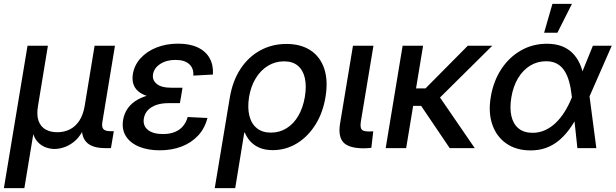

<svg xmlns="http://www.w3.org/2000/svg" viewBox="-36 -756 3143 980"><path d="M-16.1 204.1 104.5 -522.5H208.5L158.2 -216.8Q149.9 -169.9 160.6 -139.6Q171.4 -109.4 196.5 -95.2Q221.7 -81.1 256.3 -81.1Q291.5 -81.1 320.3 -95.5Q349.1 -109.9 368.9 -139.9Q388.7 -169.9 396.5 -216.8L446.8 -522.5H550.8L486.3 -132.3Q482.4 -107.4 491.9 -96.9Q501.5 -86.4 528.3 -86.4H544.9L530.3 0H500.5Q431.6 0 403.1 -32.7Q374.5 -65.4 384.8 -127.4L393.1 -176.8H414.6Q405.8 -122.6 386 -87.2Q366.2 -51.8 341.1 -32Q315.9 -12.2 290 -3.9Q264.2 4.4 242.7 4.4Q220.7 4.4 197.5 -3.9Q174.3 -12.2 155.8 -32.2Q137.2 -52.2 129.4 -87.4Q121.6 -122.6 130.4 -176.8H151.4L88.4 204.1Z M779.3 11.2Q719.2 11.2 674.1 -7.3Q628.9 -25.9 606.7 -60.8Q584.5 -95.7 592.3 -144Q598.1 -178.2 616.9 -204.1Q635.7 -230 666.3 -247.3Q696.8 -264.6 737.5 -273.4Q778.3 -282.2 827.6 -282.2H891.1L882.3 -229.5H822.8Q789.1 -229.5 762.5 -220.5Q735.8 -211.4 719.2 -194.1Q702.6 -176.8 698.2 -151.4Q692.4 -114.7 718.5 -93.3Q744.6 -71.8 795.9 -71.8Q830.1 -71.8 855.2 -81.8Q880.4 -91.8 897.2 -111.1Q914.1 -130.4 921.9 -158.7L1022.9 -153.8Q1009.3 -100.6 974.9 -63.7Q940.4 -26.9 890.4 -7.8Q840.3 11.2 779.3 11.2ZM828.6 -251.5Q777.8 -251.5 740.2 -259.3Q702.6 -267.1 679.2 -282.7Q655.8 -298.3 646.5 -322.3Q637.2 -346.2 642.1 -377.9Q649.9 -424.3 681.9 -459.2Q713.9 -494.1 763.4 -513.7Q813 -533.2 873 -533.2Q932.6 -533.2 973.4 -513.9Q1014.2 -494.6 1033.9 -459.2Q1053.7 -423.8 1050.8 -375.5L950.7 -370.1Q953.6 -406.7 929.9 -428.5Q906.2 -450.2 859.9 -450.2Q813.5 -450.2 781.7 -429.4Q750 -408.7 745.1 -376.5Q740.2 -347.7 763.7 -327.9Q787.1 -308.1 840.3 -308.1H895.5L886.2 -251.5Z M1060.1 204.1 1136.7 -256.3Q1150.9 -342.3 1191.2 -403.8Q1231.4 -465.3 1292 -498.5Q1352.5 -531.7 1425.8 -531.7Q1499.5 -531.7 1549.1 -499Q1598.6 -466.3 1618.9 -405.8Q1639.2 -345.2 1625.5 -261.7Q1612.3 -180.2 1573.7 -119.1Q1535.2 -58.1 1479 -23.9Q1422.9 10.3 1356.4 10.3Q1317.9 10.3 1290 -1.2Q1262.2 -12.7 1243.2 -33Q1224.1 -53.2 1213.4 -79.6H1210.9L1164.6 204.1ZM1346.7 -79.1Q1391.1 -79.1 1427 -101.6Q1462.9 -124 1486.8 -165Q1510.7 -206.1 1520 -261.2Q1529.3 -316.9 1520 -357.7Q1510.7 -398.4 1484.1 -420.7Q1457.5 -442.9 1413.6 -442.9Q1369.1 -442.9 1332 -420.4Q1294.9 -397.9 1269.8 -357.2Q1244.6 -316.4 1235.4 -261.7Q1226.6 -206.5 1236.8 -165.3Q1247.1 -124 1275.1 -101.6Q1303.2 -79.1 1346.7 -79.1Z M1820.8 1Q1745.6 1 1717.3 -28.8Q1689 -58.6 1699.7 -125L1765.6 -522.5H1870.1L1806.2 -137.7Q1801.3 -106.9 1809.3 -95.9Q1817.4 -85 1845.7 -85Q1852.1 -85 1858.4 -85.2Q1864.7 -85.4 1869.1 -85.9L1859.4 -1.5Q1851.6 -0.5 1841.6 0.2Q1831.5 1 1820.8 1Z M2123.5 -522.5 2037.1 0H1932.6L2019 -522.5ZM2476.6 -522.5 2167 -215.8H2040.5L2052.7 -304.7H2135.7L2351.6 -522.5ZM2259.3 0 2110.8 -219.7 2187.5 -291 2387.2 0Z M2672.4 11.7Q2599.1 11.7 2548.8 -23.2Q2498.5 -58.1 2477.1 -119.4Q2455.6 -180.7 2468.8 -259.8Q2481.9 -340.3 2521.7 -401.6Q2561.5 -462.9 2621.8 -497.8Q2682.1 -532.7 2755.9 -532.7Q2798.3 -532.7 2830.6 -520.5Q2862.8 -508.3 2885.7 -485.6Q2908.7 -462.9 2922.9 -431.9Q2937 -400.9 2943.4 -363.8H2974.1L2972.7 -267.1L3007.8 0H2911.1L2882.8 -262.7Q2878.4 -304.2 2869.4 -337.6Q2860.4 -371.1 2845.2 -394.5Q2830.1 -418 2807.1 -430.7Q2784.2 -443.4 2751.5 -443.4Q2706.5 -443.4 2669.9 -420.9Q2633.3 -398.4 2608.4 -357.2Q2583.5 -315.9 2574.2 -260.3Q2564.9 -204.6 2574.2 -163.8Q2583.5 -123 2610.8 -100.6Q2638.2 -78.1 2682.6 -78.1Q2715.8 -78.1 2745.4 -91.3Q2774.9 -104.5 2800 -128.4Q2825.2 -152.3 2846.2 -185.8Q2867.2 -219.2 2883.3 -259.8L2990.2 -522.5H3086.4L2971.2 -259.8L2939.9 -160.2H2910.2Q2890.1 -123 2866.5 -91.6Q2842.8 -60.1 2814.2 -36.9Q2785.6 -13.7 2750.5 -1Q2715.3 11.7 2672.4 11.7ZM2741.2 -588.9 2783.7 -736.3H2883.3L2809.1 -588.9Z"/></svg>

Font: Inter 28pt Medium
Style: Italic
Weight: 500
Italic angle: -9.3988°
Designer: Rasmus Andersson
Foundry: rsms
Version: Version 4.001;git-66647c0bb